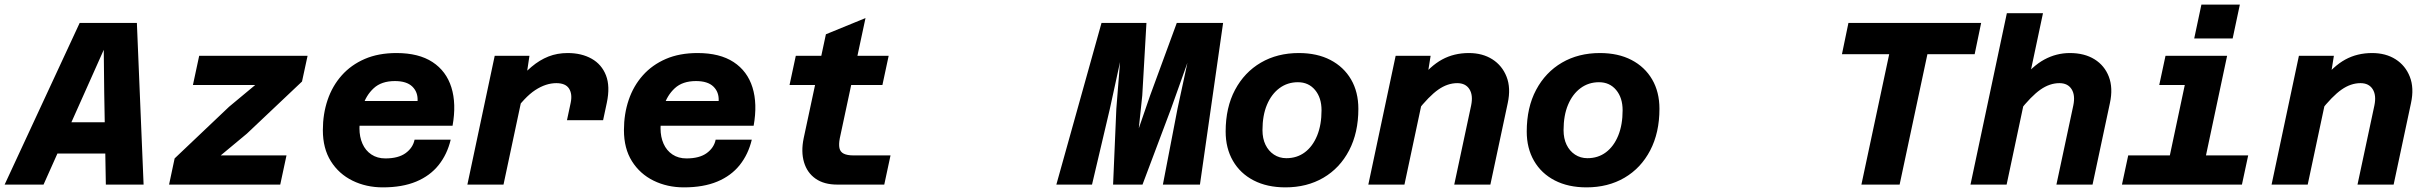

<svg xmlns="http://www.w3.org/2000/svg" viewBox="-54 -797 10474 829"><path d="M99 -134 128 -269H539L510 -134ZM290 -698H537L566 0H403L396 -396L394 -582L311 -396L134 0H-34Z M676 0 700 -113 935 -336 1048 -430H897H779L806 -556H1274L1250 -445L1012 -220L899 -126H1050H1183L1156 0Z M1599 12Q1527 12 1468 -17Q1409 -46 1374.5 -101Q1340 -156 1340 -235Q1340 -305 1360.5 -365.5Q1381 -426 1421.5 -471.5Q1462 -517 1521 -542.5Q1580 -568 1658 -568Q1754 -568 1813.5 -529Q1873 -490 1895 -419.5Q1917 -349 1900 -254H1460L1484 -361H1749Q1751 -399 1726.5 -423Q1702 -447 1651 -447Q1593 -447 1559.5 -416Q1526 -385 1512 -338Q1498 -291 1498 -243Q1498 -206 1511 -176.5Q1524 -147 1549.5 -130Q1575 -113 1610 -113Q1666 -113 1697.5 -136Q1729 -159 1736 -194H1892Q1877 -131 1840 -84.5Q1803 -38 1743 -13Q1683 12 1599 12Z M2394 -278 2410 -353Q2418 -391 2403 -414.5Q2388 -438 2348 -438Q2303 -438 2257 -408Q2211 -378 2159 -304L2170 -435Q2206 -479 2241 -508.5Q2276 -538 2314 -553Q2352 -568 2397 -568Q2457 -568 2500.5 -543.5Q2544 -519 2562.5 -471.5Q2581 -424 2566 -353L2550 -278ZM1964 0 2082 -556H2232L2217 -456L2120 0Z M2899 12Q2827 12 2768 -17Q2709 -46 2674.5 -101Q2640 -156 2640 -235Q2640 -305 2660.5 -365.5Q2681 -426 2721.5 -471.5Q2762 -517 2821 -542.5Q2880 -568 2958 -568Q3054 -568 3113.5 -529Q3173 -490 3195 -419.5Q3217 -349 3200 -254H2760L2784 -361H3049Q3051 -399 3026.5 -423Q3002 -447 2951 -447Q2893 -447 2859.5 -416Q2826 -385 2812 -338Q2798 -291 2798 -243Q2798 -206 2811 -176.5Q2824 -147 2849.5 -130Q2875 -113 2910 -113Q2966 -113 2997.5 -136Q3029 -159 3036 -194H3192Q3177 -131 3140 -84.5Q3103 -38 3043 -13Q2983 12 2899 12Z M3561 0Q3504 0 3467.5 -25.5Q3431 -51 3417.5 -96.5Q3404 -142 3416 -200L3512 -649L3683 -719L3572 -200Q3567 -174 3570.5 -157.5Q3574 -141 3589 -133.5Q3604 -126 3631 -126H3791L3764 0ZM3355 -430 3382 -556H3783L3756 -430Z M4507 0 4702 -698H4896L4878 -385L4863 -243L4912 -385L5027 -698H5227L5127 0H4967L5030 -327L5073 -526L5002 -327L4879 0H4752L4766 -327L4782 -529L4738 -327L4661 0Z M5496 12Q5417 12 5359 -18Q5301 -48 5269.5 -102.5Q5238 -157 5238 -229Q5238 -333 5278.5 -409Q5319 -485 5390 -526.5Q5461 -568 5554 -568Q5633 -568 5690.5 -538Q5748 -508 5779.5 -454Q5811 -400 5811 -327Q5811 -224 5771 -147.5Q5731 -71 5660 -29.5Q5589 12 5496 12ZM5500 -114Q5546 -114 5580 -139.5Q5614 -165 5633 -211.5Q5652 -258 5652 -321Q5652 -375 5624 -408.5Q5596 -442 5550 -442Q5505 -442 5470.5 -416.5Q5436 -391 5416.5 -345Q5397 -299 5397 -235Q5397 -199 5410 -172Q5423 -145 5446.5 -129.5Q5470 -114 5500 -114Z M6225 0 6298 -342Q6307 -386 6290.5 -412Q6274 -438 6238 -438Q6196 -438 6156 -410Q6116 -382 6064 -316L6070 -447Q6121 -512 6172.5 -540Q6224 -568 6288 -568Q6347 -568 6389.5 -541Q6432 -514 6451 -465.5Q6470 -417 6456 -352L6381 0ZM5854 0 5972 -556H6123L6107 -456L6010 0Z M6796 12Q6717 12 6659 -18Q6601 -48 6569.5 -102.5Q6538 -157 6538 -229Q6538 -333 6578.5 -409Q6619 -485 6690 -526.5Q6761 -568 6854 -568Q6933 -568 6990.5 -538Q7048 -508 7079.5 -454Q7111 -400 7111 -327Q7111 -224 7071 -147.5Q7031 -71 6960 -29.5Q6889 12 6796 12ZM6800 -114Q6846 -114 6880 -139.5Q6914 -165 6933 -211.5Q6952 -258 6952 -321Q6952 -375 6924 -408.5Q6896 -442 6850 -442Q6805 -442 6770.5 -416.5Q6736 -391 6716.5 -345Q6697 -299 6697 -235Q6697 -199 6710 -172Q6723 -145 6746.5 -129.5Q6770 -114 6800 -114Z M7983 0 8103 -563H7899L7927 -698H8500L8472 -563H8268L8148 0Z M8825 0 8898 -342Q8907 -386 8890.5 -412Q8874 -438 8838 -438Q8796 -438 8756 -410Q8716 -382 8664 -316L8670 -447Q8721 -512 8773 -540Q8825 -568 8883 -568Q8946 -568 8989.5 -541Q9033 -514 9051.5 -465.5Q9070 -417 9056 -352L8981 0ZM8454 0 8611 -740H8767L8610 0Z M9288 0 9406 -556H9562L9444 0ZM9108 0 9135 -126H9653L9626 0ZM9269 -430 9296 -556H9484L9457 -430ZM9420 -631 9451 -777H9617L9586 -631Z M10125 0 10198 -342Q10207 -386 10190.5 -412Q10174 -438 10138 -438Q10096 -438 10056 -410Q10016 -382 9964 -316L9970 -447Q10021 -512 10072.5 -540Q10124 -568 10188 -568Q10247 -568 10289.5 -541Q10332 -514 10351 -465.5Q10370 -417 10356 -352L10281 0ZM9754 0 9872 -556H10023L10007 -456L9910 0Z"/></svg>

Font: Azeret Mono Thin
Style: Bold Italic
Weight: 700
Italic angle: -12°
Version: Version 1.002